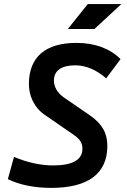

<svg xmlns="http://www.w3.org/2000/svg" viewBox="-20 -914 626 944"><path d="M232.4 9.8C413.1 9.8 507.8 -60.5 507.8 -196.3C507.8 -256.3 484.9 -303.7 420.9 -347.7L294.4 -434.6C261.2 -457.5 245.1 -488.3 245.1 -517.6C245.1 -566.9 281.7 -592.8 350.1 -592.8C401.9 -592.8 454.1 -570.8 502 -528.8L572.8 -623.5C520.5 -675.8 445.8 -703.1 356 -703.1C203.6 -703.1 122.1 -633.8 122.1 -500.5C122.1 -448.2 143.6 -388.2 200.2 -349.1L341.3 -252C372.6 -230.5 385.3 -211.4 385.3 -182.1C385.3 -128.4 335.9 -100.6 241.7 -100.6C181.2 -100.6 115.2 -114.7 48.8 -142.6L18.6 -33.2C76.2 -4.9 149.4 9.8 232.4 9.8ZM313.5 -771.5H444.3L576.7 -894H411.6Z"/></svg>

Font: Cascadia Code SemiBold
Style: Italic
Weight: 600
Italic angle: -10°
Monospace: yes
Designer: Aaron Bell
Foundry: Saja Typeworks
Version: Version 2404.023